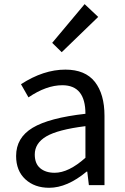

<svg xmlns="http://www.w3.org/2000/svg" viewBox="-20 -892 603 925"><path d="M216.8 12.7Q146.5 12.7 102.1 -28.3Q57.6 -69.3 57.6 -140.6Q57.6 -228.5 137.2 -276.4Q216.8 -324.2 391.6 -343.8Q391.6 -481.4 280.3 -481.4Q203.1 -481.4 117.2 -422.9L81.1 -486.3Q189.5 -556.6 294.9 -556.6Q390.6 -556.6 437 -497.6Q483.4 -438.5 483.4 -334V0H408.2L400.4 -65.4H397.5Q303.7 12.7 216.8 12.7ZM243.2 -59.6Q310.5 -59.6 391.6 -131.8V-284.2Q258.8 -267.6 203.1 -234.9Q147.5 -202.1 147.5 -147.5Q147.5 -103.5 173.8 -81.5Q200.2 -59.6 243.2 -59.6ZM277.3 -640.6 231.4 -685.5 387.7 -872.1 453.1 -810.5Z"/></svg>

Font: irohakakuC Regular
Style: Regular
Weight: 400
Designer: [Source Han Sans]
Ryoko NISHIZUKA Ë•øÂ°öÊ∂ºÂ≠ê (kana & ideographs); Paul D. Hunt (Latin, Greek & Cyrillic); Wenlong ZHAN
Version: Version 1.001.20160904